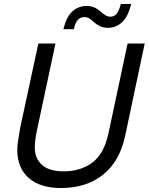

<svg xmlns="http://www.w3.org/2000/svg" viewBox="-20 -930 748 966"><path d="M287 16Q182 16 124.5 -34.5Q67 -85 67 -176Q67 -192 70 -215Q73 -238 77 -260Q81 -282 83 -294L173 -711H259L168 -284Q161 -253 158 -229Q155 -205 155 -188Q155 -133 191 -100.5Q227 -68 300 -68Q386 -68 444.5 -112Q503 -156 525 -256L622 -711H708L610 -248Q583 -119 499 -51.5Q415 16 287 16ZM523 -790Q502 -790 485 -797.5Q468 -805 453 -818Q438 -832 428.5 -838Q419 -844 404 -844Q386 -844 373 -831.5Q360 -819 351 -783H299Q314 -846 344.5 -873Q375 -900 415 -900Q439 -900 456 -892Q473 -884 488 -870Q502 -858 512.5 -852Q523 -846 535 -846Q554 -846 566 -859.5Q578 -873 588 -910H640Q625 -847 594.5 -818.5Q564 -790 523 -790Z"/></svg>

Font: Geist
Style: Italic
Weight: 400
Italic angle: -12°
Designer: Basement.studio, Andrés Briganti, Mateo Zaragoza
Foundry: Basement.studio, Vercel, Andrés Briganti, Guido Ferreyra, Mateo Zaragoza
Version: Version 1.500